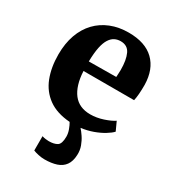

<svg xmlns="http://www.w3.org/2000/svg" viewBox="-195 -670 928 1029"><g transform="rotate(30 269.0 -156.0)"><path d="M243 251.5Q225.5 251.5 205.5 247.2Q185.5 243 172.5 237.5V149Q183 152.5 195.2 154Q207.5 155.5 214 155.5Q247 155.5 265.8 143.8Q284.5 132 284.5 87.5Q284.5 67 276.5 45.5Q268.5 24 260 10Q178 4 126.5 -33.2Q75 -70.5 51 -132.2Q27 -194 27 -273Q27 -341.5 46.2 -395.2Q65.5 -449 101 -486.2Q136.5 -523.5 186 -543.2Q235.5 -563 296 -563Q398.5 -563 452.8 -510.5Q507 -458 509 -363Q509 -330 507 -305.5Q505 -281 501 -263.5H188Q190 -219 200.5 -184.8Q211 -150.5 229.2 -127Q247.5 -103.5 273.8 -91.8Q300 -80 335 -80Q373.5 -80 413.5 -93.2Q453.5 -106.5 475.5 -121.5L500 -68Q487.5 -54 461 -37.8Q434.5 -21.5 400 -9Q365.5 3.5 326.5 8.5Q338.5 21.5 352.5 42.2Q366.5 63 376 88.8Q385.5 114.5 384 143Q382.5 183 365.2 207Q348 231 317 241.2Q286 251.5 243 251.5ZM187 -322 356 -323.5Q356.5 -334.5 357.2 -345.8Q358 -357 358 -368Q358 -429.5 341.2 -465.5Q324.5 -501.5 281.5 -501.5Q261.5 -501.5 245 -493.2Q228.5 -485 215.5 -465Q202.5 -445 195.2 -410.2Q188 -375.5 187 -322Z"/></g></svg>

Font: Merriweather 36pt ExtraBold
Style: Regular
Weight: 800
Designer: Eben Sorkin
Foundry: Eben Sorkin
Version: Version 2.100